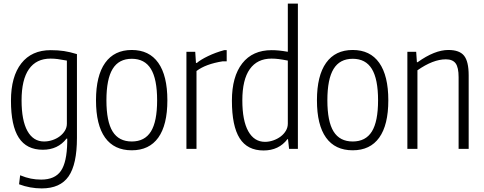

<svg xmlns="http://www.w3.org/2000/svg" viewBox="-20 -828 2690 1068"><path d="M212 220Q147 220 86 197L92 147Q124 160 151.5 165.5Q179 171 209 171Q285 171 318.5 123Q352 75 354 -37V-57H350Q302 5 218 5Q128 5 84.5 -62Q41 -129 41 -268Q41 -402 98.5 -475.5Q156 -549 262 -549Q303 -549 336 -544Q369 -539 408 -527V-61Q408 86 361.5 153Q315 220 212 220ZM225 -41Q248 -41 271 -48.5Q294 -56 312 -69.5Q330 -83 341 -101Q352 -119 352 -140V-491Q320 -497 300.5 -499.5Q281 -502 261 -502Q182 -502 141 -443.5Q100 -385 100 -270Q100 -158 132.5 -99.5Q165 -41 225 -41Z M713 8Q615 8 564.5 -62.5Q514 -133 514 -270Q514 -407 565 -478.5Q616 -550 713 -550Q810 -550 860.5 -478.5Q911 -407 911 -270Q911 -133 860.5 -62.5Q810 8 713 8ZM713 -41Q785 -41 819.5 -96.5Q854 -152 854 -270Q854 -388 819.5 -444.5Q785 -501 713 -501Q641 -501 606.5 -444.5Q572 -388 572 -270Q572 -152 606.5 -96.5Q641 -41 713 -41Z M1017 -540H1066L1070 -478H1075Q1096 -496 1137.5 -516Q1179 -536 1227 -549H1241V-487H1219Q1124 -472 1073 -433V0H1017Z M1446 9Q1356 9 1313 -59Q1270 -127 1270 -268Q1270 -402 1327.5 -475.5Q1385 -549 1491 -549Q1511 -549 1531.5 -547Q1552 -545 1581 -540V-808H1637V0H1588L1582 -54H1579Q1531 9 1446 9ZM1454 -39Q1477 -39 1500 -47Q1523 -55 1541 -68.5Q1559 -82 1570 -100.5Q1581 -119 1581 -140V-491Q1550 -497 1530 -499.5Q1510 -502 1490 -502Q1411 -502 1369.5 -443.5Q1328 -385 1328 -270Q1328 -157 1361 -98Q1394 -39 1454 -39Z M1942 8Q1844 8 1793.5 -62.5Q1743 -133 1743 -270Q1743 -407 1794 -478.5Q1845 -550 1942 -550Q2039 -550 2089.5 -478.5Q2140 -407 2140 -270Q2140 -133 2089.5 -62.5Q2039 8 1942 8ZM1942 -41Q2014 -41 2048.5 -96.5Q2083 -152 2083 -270Q2083 -388 2048.5 -444.5Q2014 -501 1942 -501Q1870 -501 1835.5 -444.5Q1801 -388 1801 -270Q1801 -152 1835.5 -96.5Q1870 -41 1942 -41Z M2246 -540H2295L2299 -482H2303Q2398 -550 2474 -550Q2536 -550 2561.5 -518Q2587 -486 2587 -409V0H2531V-399Q2531 -453 2514.5 -475.5Q2498 -498 2460 -498Q2389 -498 2302 -437V0H2246Z"/></svg>

Font: Encode Sans Compressed
Style: Light
Weight: 300
Designer: Pablo Impallari, Andres Torresi
Foundry: Pablo Impallari, Andres Torresi
Version: Version 1.000; ttfautohint (v1.00) -l 8 -r 50 -G 200 -x 14 -